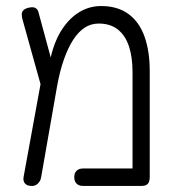

<svg xmlns="http://www.w3.org/2000/svg" viewBox="-20 -606 584 636"><path d="M476 -371V-19Q476 -9 473 -2.5Q470 4 464 7Q458 10 448 10H255Q246 10 239.5 6.5Q233 3 229.5 -3.5Q226 -10 226 -19Q226 -29 229.5 -35Q233 -41 239.5 -44.5Q246 -48 256 -48H419V-368Q419 -417 407 -453Q395 -489 370 -508.5Q345 -528 307 -528Q281 -528 260 -514Q239 -500 222 -473.5Q205 -447 191.5 -408.5Q178 -370 169 -320L117 -23Q116 -13 111.5 -5.5Q107 2 100.5 6Q94 10 86 10Q70 10 63 2Q56 -6 58 -19L127 -397L144 -395Q150 -431 161.5 -461Q173 -491 189 -514Q205 -537 224.5 -553Q244 -569 266.5 -577.5Q289 -586 315 -586Q369 -586 405 -560Q441 -534 458.5 -485.5Q476 -437 476 -371ZM116 -321 55 -540Q52 -550 52 -558Q52 -566 57 -571.5Q62 -577 73 -580Q89 -584 96.5 -580Q104 -576 106.5 -568.5Q109 -561 110 -556L158 -379Z"/></svg>

Font: Fredoka SemiCondensed Light
Style: Regular
Weight: 300
Width: 4
Designer: Ben Nathan
Foundry: Milena B. Brandão, Ben Nathan
Version: Version 2.001